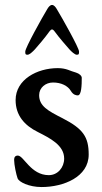

<svg xmlns="http://www.w3.org/2000/svg" viewBox="-20 -745 413 775"><path d="M181 -620C187 -628 193 -628 199 -620C221 -590 247 -561 260 -546C268 -537 282 -524 290 -524C299 -524 299 -528 299 -537C299 -552 230 -674 210 -707C205 -716 198 -725 190 -725C182 -725 175 -716 170 -707C150 -674 82 -552 82 -537C82 -528 82 -524 91 -524C99 -524 113 -537 121 -546C134 -561 158 -588 181 -620ZM213 -470C130 -470 43 -424 43 -341C43 -280 78 -239 133 -212C182 -187 239 -159 239 -105C239 -69 213 -38 177 -38C104 -38 76 -117 52 -117C42 -117 37 -111 37 -100C37 -80 45.4 -40.5 51 -25C56.1 -10.9 96 10 148 10C237 10 338 -31 338 -121C338 -192 316 -225 232 -268C173 -298 138 -317 138 -361C138 -391 164 -412 194 -412C227 -412 253.8 -398.7 266 -378C275.4 -362.1 287 -360 294 -360C309 -360 310 -402 310 -431C310 -439 300 -448 287 -452C263 -458 249 -470 213 -470Z"/></svg>

Font: EB Garamond SC 08
Style: Regular
Weight: 400
Version: Version 0.016